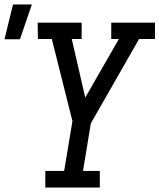

<svg xmlns="http://www.w3.org/2000/svg" viewBox="-72 -836 711 856"><path d="M130 0V-74H214L251 -296L159 -662H97L96 -735H292V-662H248L308 -401L458 -662H424V-735H619V-662H548L333 -286L298 -74H373V0ZM-52 -661 -14 -816H70L17 -661Z"/></svg>

Font: Iosevka Plex Etoile
Style: Italic
Weight: 400
Italic angle: -9°
Designer: Belleve Invis
Foundry: Belleve Invis
Version: Version 25.1.1; ttfautohint (v1.8.4)